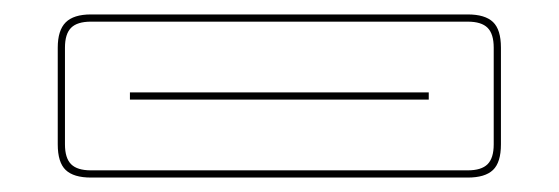

<svg xmlns="http://www.w3.org/2000/svg" viewBox="-20 -133 774 266"><path d="M628 113H106Q82 113 71 102.5Q60 92 60 67V-67Q60 -91 71 -102Q82 -113 106 -113H628Q652 -113 663 -102.5Q674 -92 674 -67V67Q674 92 663 102.5Q652 113 628 113ZM106 103H628Q647 103 655.5 94.5Q664 86 664 67V-67Q664 -86 655.5 -94.5Q647 -103 628 -103H106Q87 -103 78.5 -94.5Q70 -86 70 -67V67Q70 86 78.5 94.5Q87 103 106 103ZM574 -5V5H160V-5Z"/></svg>

Font: Bungee Outline
Style: Regular
Weight: 400
Designer: David Jonathan Ross
Foundry: David Jonathan Ross
Version: Version 1.001;PS 1.0;hotconv 1.0.72;makeotf.lib2.5.5900